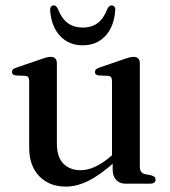

<svg xmlns="http://www.w3.org/2000/svg" viewBox="-20 -683 634 714"><path d="M399 -53V-89L396.5 -92V-381Q396.5 -391 393 -395.8Q389.5 -400.5 381.5 -401L347 -402.5Q339.5 -403.5 336.2 -406.8Q333 -410 333 -415Q333 -421 336.8 -424.8Q340.5 -428.5 350.5 -432L438 -462Q452 -467 461 -469.2Q470 -471.5 477 -471.5Q488.5 -471.5 494.2 -465.2Q500 -459 500 -448V-63.5Q500 -51 504.8 -44.5Q509.5 -38 519 -35.5L542.5 -31Q551 -28.5 554.8 -24.8Q558.5 -21 558.5 -15Q558.5 -8 553.5 -4Q548.5 0 538 0H446Q425 0 412 -14Q399 -28 399 -53ZM88.5 -134V-381Q88.5 -391 85 -395.8Q81.5 -400.5 73.5 -401L39 -402.5Q31 -403.5 27.8 -406.8Q24.5 -410 24.5 -415Q24.5 -421 28.2 -424.8Q32 -428.5 42 -432L130 -462Q144.5 -467.5 153.2 -469.5Q162 -471.5 168 -471.5Q180 -471.5 185.8 -465.2Q191.5 -459 191.5 -448V-149.5Q191.5 -99 215.8 -74.5Q240 -50 280 -50Q305 -50 333 -62.5Q361 -75 393 -102.5L414 -120.5L431.5 -102.5L410.5 -84Q352 -31.5 308.2 -10.2Q264.5 11 225 11Q163.5 11 126 -27.8Q88.5 -66.5 88.5 -134ZM287.5 -580.5Q321 -580.5 343.5 -597.5Q366 -614.5 380 -651.5Q386.5 -663 395 -663Q401.5 -663 405.5 -658Q409.5 -653 408.5 -644Q404 -583.5 371.5 -549Q339 -514.5 287.5 -514.5Q236.5 -514.5 203.8 -549Q171 -583.5 166.5 -644Q166 -653 169.8 -658Q173.5 -663 180 -663Q188.5 -663 194.5 -651.5Q209 -614 232 -597.2Q255 -580.5 287.5 -580.5Z"/></svg>

Font: Fraunces 36pt
Style: Regular
Weight: 400
Version: Version 1.000;[b76b70a41]